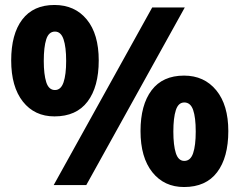

<svg xmlns="http://www.w3.org/2000/svg" viewBox="-20 -744 963 772"><path d="M199 -724Q281 -724 329 -665.5Q377 -607 377 -501Q377 -395 332 -335.5Q287 -276 199 -276Q119 -276 72 -335.5Q25 -395 25 -501Q25 -607 69.5 -665.5Q114 -724 199 -724ZM723 -714 327 0H196L592 -714ZM201 -617Q176 -617 166 -586Q156 -555 156 -499Q156 -445 166 -413.5Q176 -382 201 -382Q225 -382 235.5 -413Q246 -444 246 -499Q246 -555 235.5 -586Q225 -617 201 -617ZM720 -440Q801 -440 849.5 -381Q898 -322 898 -217Q898 -111 853 -51.5Q808 8 720 8Q640 8 592.5 -51.5Q545 -111 545 -217Q545 -322 589.5 -381Q634 -440 720 -440ZM721 -332Q697 -332 687 -301Q677 -270 677 -215Q677 -160 687 -128.5Q697 -97 721 -97Q746 -97 756.5 -128Q767 -159 767 -215Q767 -272 756.5 -302Q746 -332 721 -332Z"/></svg>

Font: Noto Sans Lao Looped ExtraBold
Style: Regular
Weight: 800
Designer: Mark Frömberg, Ben Mitchell
Foundry: The Fontpad Ltd
Version: Version 1.002; ttfautohint (v1.8.4.7-5d5b)